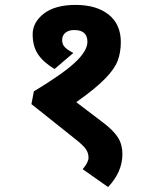

<svg xmlns="http://www.w3.org/2000/svg" viewBox="-20 -652 610 772"><path d="M289.6 -87.4 106.4 -233.4 116.2 -284.7Q231.4 -354 281.2 -400.4Q331.1 -446.8 331.5 -483.4Q331.5 -531.2 278.8 -531.2Q256.3 -531.2 243.2 -520.5Q230 -509.8 230 -491.2Q229.5 -472.7 242.2 -460.9Q254.9 -449.2 274.9 -439L199.2 -374.5Q153.3 -402.3 132.3 -434.6Q111.3 -466.8 111.3 -514.2Q111.3 -562 156.2 -597.2Q201.2 -632.3 285.2 -632.3Q369.1 -631.8 417.5 -592.8Q465.8 -553.7 465.8 -482.9Q465.8 -441.4 453.1 -407.7Q440.4 -374 401.9 -335Q363.8 -295.9 286.6 -241.2L394.5 -159.2Q437 -127 454.6 -98.6Q472.2 -70.3 472.2 -32.7Q472.2 39.1 414.6 100.1L312.5 28.3Q335.9 0.5 335.9 -17.6Q335.9 -35.6 326.7 -50.3Q317.4 -64.9 289.6 -87.4Z"/></svg>

Font: NotoSans-Bold
Style: Bold
Weight: 700
Designer: Monotype Design team
Foundry: Monotype Imaging Inc.
Version: Version 1.04